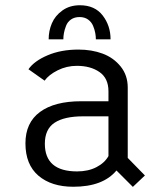

<svg xmlns="http://www.w3.org/2000/svg" viewBox="-20 -701 610 732"><path d="M165.5 -551Q165.5 -583.5 177.8 -612.2Q190 -641 217.8 -661Q245.5 -681 284.5 -681Q341.5 -681 371.5 -642Q401.5 -603 401.5 -551H345.5Q345.5 -562.5 343.2 -575Q341 -587.5 335 -602.2Q329 -617 315.8 -626.5Q302.5 -636 283.5 -636Q264 -636 250.8 -626.8Q237.5 -617.5 231.8 -602.5Q226 -587.5 223.8 -575.2Q221.5 -563 221.5 -551ZM486.5 11.5 424 -51Q372.5 11 259.5 11Q176 11 126.5 -31.2Q77 -73.5 77 -154.5Q77 -233.5 132.5 -274.2Q188 -315 289.5 -315H393.5V-353Q393.5 -402.5 359.5 -426.2Q325.5 -450 273 -450Q234 -450 200 -433Q166 -416 150 -393.5L88.5 -437Q110.5 -468.5 161.5 -490.2Q212.5 -512 279 -512Q330 -512 371.5 -496.5Q413 -481 440 -447.5Q467 -414 467 -367V-99L532.5 -32ZM274 -47.5Q316.5 -47.5 347.8 -63.8Q379 -80 393.5 -106V-257.5H297Q225 -257.5 188 -233Q151 -208.5 151 -153Q151 -47.5 274 -47.5Z"/></svg>

Font: League Mono Narrow Light
Style: Regular
Weight: 300
Width: 3
Designer: Tyler Finck
Foundry: The League of Moveable Type / Tyler Finck
Version: Version 2.210